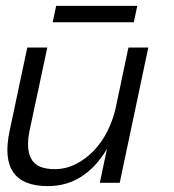

<svg xmlns="http://www.w3.org/2000/svg" viewBox="-20 -615 586 646"><path d="M71.8 -455.1H139.2L79.1 -173.8Q66.9 -112.8 85.9 -79.3Q105 -45.9 164.1 -45.9Q201.2 -45.9 235.1 -63Q269 -80.1 296.1 -108.6Q323.2 -137.2 341.6 -174.1Q359.9 -210.9 369.1 -251L412.1 -455.1H479L382.8 0H315.9L339.8 -113.8Q265.1 11.2 141.1 11.2Q-26.9 11.2 12.2 -173.8ZM430.2 -540H157.2L168.9 -595.2H441.9Z"/></svg>

Font: Anonymous Pro
Style: Italic
Weight: 400
Italic angle: -12°
Monospace: yes
Designer: Mark Simonson
Version: Version 1.003